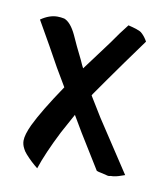

<svg xmlns="http://www.w3.org/2000/svg" viewBox="-57 -432 419 504"><g transform="rotate(10 153.0 -179.5)"><path d="M42 -4.9Q35.2 -12.7 33.2 -17.6Q27.3 -28.3 27.3 -39.1Q27.3 -54.7 40 -82Q59.6 -123 108.4 -195.3L80.1 -243.2L50.8 -295.9L14.6 -359.4Q37.1 -375 58.6 -375Q67.4 -375 77.1 -373Q94.7 -366.2 109.4 -335Q120.1 -310.5 138.7 -273.4Q144.5 -259.8 148.4 -252.9L176.8 -291L208 -333Q226.6 -360.4 246.1 -384.8L257.8 -381.8L267.6 -378.9L277.3 -375Q280.3 -374 285.2 -369.1Q293 -361.3 298.8 -350.6L252.9 -287.1L216.8 -236.3L184.6 -190.4L182.6 -186.5L183.6 -185.5L184.6 -183.6L215.8 -132.8L305.7 3.9Q287.1 10.7 279.3 11.7Q275.4 12.7 268.6 12.7Q263.7 14.6 257.8 12.7L246.1 9.8Q234.4 7.8 230.5 5.9L173.8 -85.9L148.4 -128.9L120.1 -77.1Q88.9 -15.6 75.2 26.4Q57.6 12.7 42 -4.9Z"/></g></svg>

Font: BKP Parklife Display
Style: Regular
Weight: 400
Designer: Font Diner, Inc.; LA MECHKY PLUS GmbH
Foundry: Font Diner, Inc.; LA MECHKY PLUS GmbH
Version: Version 1.007